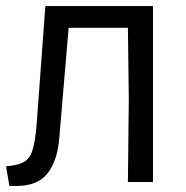

<svg xmlns="http://www.w3.org/2000/svg" viewBox="-23 -602 616 635"><path d="M8 13 -3 -52Q11 -53 28.5 -56.5Q46 -60 59 -68Q68 -74 75.5 -85Q83 -96 89.5 -125.5Q96 -155 100 -216L127 -582H483V0H400L403 -275L400 -510H204L173 -145Q167 -71 134.5 -29Q102 13 31 13Z"/></svg>

Font: Ruda
Style: Regular
Weight: 400
Designer: Mariela Monsalve and Angelina Sanchez
Foundry: Mariela Monsalve and Angelina Sanchez
Version: Version 2.000